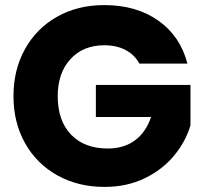

<svg xmlns="http://www.w3.org/2000/svg" viewBox="-20 -730 802 755"><path d="M528 -480Q509 -515 473.5 -533.5Q438 -552 390 -552Q307 -552 257 -497.5Q207 -443 207 -352Q207 -255 259.5 -200.5Q312 -146 404 -146Q467 -146 510.5 -178Q554 -210 574 -270H357V-396H729V-237Q710 -173 664.5 -118Q619 -63 549 -29Q479 5 391 5Q287 5 205.5 -40.5Q124 -86 78.5 -167Q33 -248 33 -352Q33 -456 78.5 -537.5Q124 -619 205 -664.5Q286 -710 390 -710Q516 -710 602.5 -649Q689 -588 717 -480Z"/></svg>

Font: Poppins A&M
Style: Bold-A&M
Weight: 700
Designer: Ninad Kale (Devanagari), Jonny Pinhorn (Latin)
Foundry: Indian Type Foundry
Version: 4.004